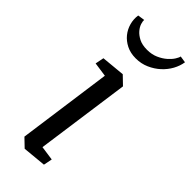

<svg xmlns="http://www.w3.org/2000/svg" viewBox="-257 -819 867 867"><g transform="rotate(45 176.5 -385.5)"><path d="M79.6 -529.8 192.4 -540.5 231.9 -502.4 168.9 -51.3 237.8 -41.5 229.5 0 117.2 10.7 77.6 -27.3 140.1 -478.5 71.3 -488.3ZM353 -777.3Q349.1 -751 335 -725.1Q320.8 -699.2 298.3 -678.7Q275.9 -658.2 246.6 -645.3Q217.3 -632.3 183.1 -632.3Q148.9 -632.3 123.3 -645.3Q97.7 -658.2 81.1 -678.7Q64.5 -699.2 57.4 -725.1Q50.3 -751 54.2 -777.3L87.4 -782.2Q86.4 -774.4 90.8 -760Q95.2 -745.6 107.4 -731.2Q119.6 -716.8 140.1 -706.3Q160.6 -695.8 191.9 -695.8Q221.7 -695.8 245.4 -706.3Q269 -716.8 285.4 -731.2Q301.8 -745.6 310.8 -760Q319.8 -774.4 320.8 -782.2Z"/></g></svg>

Font: Noticia Text
Style: Italic
Weight: 400
Italic angle: -8°
Designer: JM Sole
Foundry: JM Sole
Version: Version 1.003